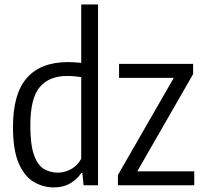

<svg xmlns="http://www.w3.org/2000/svg" viewBox="-20 -828 910 858"><path d="M221 9.5Q172 9.5 130.2 -15.5Q88.5 -40.5 63.2 -99.5Q38 -158.5 38 -260.5Q38 -409.5 100.2 -480Q162.5 -550.5 284 -550.5Q312 -550.5 343 -547V-808H418V0H353.5L348 -55H343Q326 -28 294.8 -9.2Q263.5 9.5 221 9.5ZM239 -56.5Q269 -56.5 297.8 -72.2Q326.5 -88 343 -118.5V-483Q313 -488.5 279 -488.5Q200 -488.5 157.8 -439Q115.5 -389.5 115.5 -267.5Q115.5 -181.5 131.8 -135.8Q148 -90 176 -73.2Q204 -56.5 239 -56.5ZM507 0V-46L756.5 -480H512V-542.5H843V-497L593.5 -62.5H848V0Z"/></svg>

Font: Encode Sans Cnd
Style: Regular
Weight: 400
Width: 3
Designer: Multiple Designers
Foundry: Impallari Type
Version: Version 3.002; ttfautohint (v1.8.3) -l 8 -r 50 -G 200 -x 14 